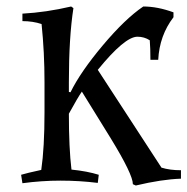

<svg xmlns="http://www.w3.org/2000/svg" viewBox="-20 -556 577 591"><path d="M281 7Q225 0 166.5 0Q108 0 49 8L45 -18Q61 -23 107 -33Q117 -101 117 -211V-303Q117 -395 108 -482Q81 -491 49 -491V-514Q122 -518 199 -536L206 -531Q192 -441 192 -303V-273L197 -272Q228 -335 296.5 -416.5Q365 -498 421 -536Q465 -536 514 -518V-503Q471 -447 467 -372H443Q443 -408 441 -432Q424 -443 403 -443Q364 -443 281 -341L477 -40Q503 -32 537 -32V-6Q478 -4 398 15L389 11Q389 -19 321 -130L232 -274Q220 -257 192 -206Q192 -100 200 -34Q249 -29 284 -18Z"/></svg>

Font: Almendra SC
Style: Regular
Weight: 400
Designer: Ana Sanfelippo
Foundry: Ana Sanfelippo
Version: Version 1.002